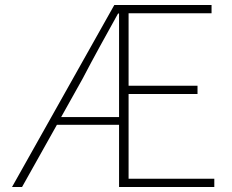

<svg xmlns="http://www.w3.org/2000/svg" viewBox="-20 -746 925 766"><path d="M455 -279V-692H451Q416 -629 380 -563.5Q344 -498 309 -431L224 -279ZM835 -33V0H455V-248H207L68 0H28L436 -726H824V-693H493V-404H768V-371H493V-33Z"/></svg>

Font: SpoqaHanSans
Style: Thin
Weight: 250
Designer: [Spoqa Han Sans] Dong-huui Kim \uAE40 \uB3D9 \uD718   [Noto Sans] Ryoko NISHIZUKA \u897F \u585A \u6DBC \u5B50  (kana & i
Foundry: Spoqa (http://bi.spoqa.com)
Version: Version 1.004;PS 1.004;hotconv 1.0.82;makeotf.lib2.5.63406